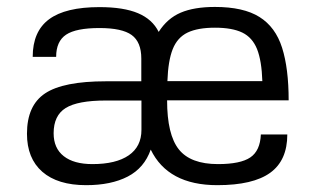

<svg xmlns="http://www.w3.org/2000/svg" viewBox="-20 -525 910 556"><path d="M229.5 11.2Q147 11.2 102.5 -27.6Q58.1 -66.4 58.1 -137.7Q58.1 -219.7 110.6 -254.6Q163.1 -289.6 286.6 -289.6H389.2V-355.5Q389.2 -403.3 361.3 -423.6Q333.5 -443.8 268.1 -443.8Q200.2 -443.8 171.4 -424.6Q142.6 -405.3 142.6 -360.4H74.7Q74.7 -434.1 122.1 -469.2Q169.4 -504.4 268.1 -504.4Q337.9 -504.4 379.6 -486.8Q421.4 -469.2 439.5 -432.6Q464.4 -471.7 503.2 -488.3Q542 -504.9 602.5 -504.9Q685.1 -504.9 731.4 -475.8Q777.8 -446.8 796.9 -386.7Q815.9 -326.7 815.9 -234.4H463.9Q463.9 -135.3 497.8 -92.5Q531.7 -49.8 611.3 -49.8Q676.3 -49.8 704.8 -69.1Q733.4 -88.4 735.4 -135.7H812Q812 -60.5 762.5 -24.7Q712.9 11.2 609.4 11.2Q466.3 11.2 416.5 -91.8Q397.9 -38.6 349.9 -13.7Q301.8 11.2 229.5 11.2ZM464.8 -290H739.7Q737.8 -349.1 724.4 -382.8Q710.9 -416.5 681.6 -430.7Q652.3 -444.8 602.5 -444.8Q552.7 -444.8 523.2 -430.7Q493.7 -416.5 480.2 -382.8Q466.8 -349.1 464.8 -290ZM247.6 -49.8Q315.9 -49.8 352.8 -75.2Q389.6 -100.6 389.6 -148.9V-233.9H286.1Q205.1 -233.9 170.2 -212.2Q135.3 -190.4 135.3 -139.2Q135.3 -95.7 164.6 -72.8Q193.8 -49.8 247.6 -49.8Z"/></svg>

Font: Metrophobic
Style: Regular
Weight: 400
Designer: Vernon Adams
Foundry: Vernon Adams
Version: Version 3.200; ttfautohint (v1.8.4.7-5d5b);gftools[0.9.23]